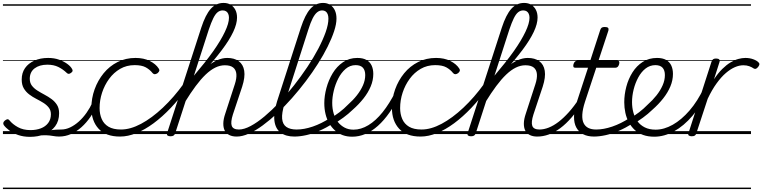

<svg xmlns="http://www.w3.org/2000/svg" viewBox="-20 -914 5198 1309"><path d="M258 -9Q292 -20 318 -24.5Q344 -29 363.5 -30Q383 -31 399 -31Q408 -31 411.5 -23.5Q415 -16 412.5 -7Q410 2 402.5 9.5Q395 17 383 17Q363 17 341 13Q319 9 292.5 8Q266 7 230 13ZM185 19Q140 19 104 6.5Q68 -6 43 -25Q18 -44 6 -61Q1 -69 2.5 -76.5Q4 -84 13 -92Q23 -100 30.5 -101Q38 -102 45 -93Q66 -67 102 -47Q138 -27 188 -27Q227 -27 258.5 -39Q290 -51 308.5 -75.5Q327 -100 327 -135Q327 -162 312.5 -180.5Q298 -199 275.5 -213Q253 -227 227.5 -240Q202 -253 179.5 -270Q157 -287 142.5 -311Q128 -335 128 -372Q128 -417 150.5 -449.5Q173 -482 214 -500.5Q255 -519 308 -519Q350 -519 383 -507Q416 -495 438.5 -478.5Q461 -462 470 -446Q476 -437 475 -430.5Q474 -424 464 -417Q456 -411 449 -410.5Q442 -410 435 -417Q409 -442 377.5 -457.5Q346 -473 303 -473Q249 -473 216 -448Q183 -423 183 -377Q183 -349 197.5 -330Q212 -311 235 -296.5Q258 -282 283.5 -268.5Q309 -255 331.5 -238.5Q354 -222 368.5 -199Q383 -176 383 -142Q383 -89 356 -53Q329 -17 284 1Q239 19 185 19ZM0 365H529V375H0ZM0 -20H529V0H0ZM0 -505H529V-500H0ZM0 -885H529V-875H0Z M383 17Q372 17 367.5 9.5Q363 2 364.5 -7Q366 -16 374.5 -23.5Q383 -31 398 -31Q428 -31 458.5 -45.5Q489 -60 517.5 -85.5Q546 -111 570 -145Q594 -179 611 -217Q616 -228 624.5 -228Q633 -228 640 -220.5Q647 -213 643 -203Q624 -157 596.5 -117Q569 -77 535.5 -47Q502 -17 463.5 0Q425 17 383 17ZM529 365V375ZM529 -20V0ZM529 -505V-500ZM529 -885V-875Z M798 17Q701 17 652 -36.5Q603 -90 603 -178Q603 -244 625 -305Q647 -366 686.5 -414.5Q726 -463 781.5 -491Q837 -519 904 -519Q960 -519 1001 -498.5Q1042 -478 1062 -447Q1068 -438 1066 -431Q1064 -424 1054 -415Q1043 -408 1035 -408Q1027 -408 1020 -416Q1001 -440 973.5 -455Q946 -470 898 -470Q843 -470 799 -444.5Q755 -419 724 -376.5Q693 -334 676 -282.5Q659 -231 659 -177Q659 -136 673.5 -102.5Q688 -69 720 -50Q752 -31 805 -31Q815 -31 819.5 -23.5Q824 -16 823 -6.5Q822 3 815.5 10Q809 17 798 17ZM529 365H1064V375H529ZM529 -20H1064V0H529ZM529 -505H1064V-500H529ZM529 -885H1064V-875H529Z M799 17Q788 17 783 10Q778 3 778.5 -6.5Q779 -16 786 -23.5Q793 -31 805 -31Q869 -31 942 -70Q1015 -109 1090 -179.5Q1165 -250 1232 -343Q1241 -356 1249.5 -352Q1258 -348 1261 -337Q1264 -326 1257 -316Q1203 -240 1144.5 -178.5Q1086 -117 1027 -73.5Q968 -30 910 -6.5Q852 17 799 17ZM1064 365V375ZM1064 -20V0ZM1064 -505V-500ZM1064 -885V-875Z M1593 17Q1564 17 1543 6.5Q1522 -4 1512 -24Q1502 -44 1502.5 -73Q1503 -102 1516 -140L1581 -340Q1594 -380 1591.5 -409Q1589 -438 1570 -453.5Q1551 -469 1513 -469Q1480 -469 1447.5 -453Q1415 -437 1382 -405.5Q1349 -374 1314 -327Q1279 -280 1241 -218L1226 -246Q1270 -319 1310 -370.5Q1350 -422 1387.5 -455Q1425 -488 1460.5 -503.5Q1496 -519 1529 -519Q1577 -519 1607.5 -497Q1638 -475 1645 -431.5Q1652 -388 1631 -323L1568 -134Q1551 -81 1560 -56Q1569 -31 1609 -31Q1618 -31 1622 -23.5Q1626 -16 1624.5 -7Q1623 2 1615.5 9.5Q1608 17 1593 17ZM1142 15Q1130 15 1123 10.5Q1116 6 1119 -6L1352 -725Q1381 -814 1417 -854Q1453 -894 1504 -894Q1533 -894 1553 -881.5Q1573 -869 1584.5 -847Q1596 -825 1596 -794Q1596 -773 1589.5 -748.5Q1583 -724 1570 -696.5Q1557 -669 1538 -638.5Q1519 -608 1493 -573.5Q1467 -539 1435 -500.5Q1403 -462 1364 -419Q1325 -376 1279 -328L1174 -4Q1170 6 1163 10.5Q1156 15 1142 15ZM1302 -398Q1341 -444 1374 -485.5Q1407 -527 1433.5 -564.5Q1460 -602 1480 -635.5Q1500 -669 1513.5 -697.5Q1527 -726 1534 -750Q1541 -774 1541 -793Q1541 -808 1536 -819.5Q1531 -831 1521.5 -837Q1512 -843 1498 -843Q1479 -843 1463.5 -830.5Q1448 -818 1434 -789.5Q1420 -761 1404 -714ZM1064 365H1740V375H1064ZM1064 -20H1740V0H1064ZM1064 -505H1740V-500H1064ZM1064 -885H1740V-875H1064Z M1594 17Q1581 17 1577.5 9.5Q1574 2 1577 -7Q1580 -16 1588.5 -23.5Q1597 -31 1609 -31Q1644 -31 1689 -55Q1734 -79 1783.5 -120.5Q1833 -162 1884.5 -216Q1936 -270 1984.5 -332Q2033 -394 2075.5 -457.5Q2118 -521 2150 -582Q2182 -643 2200.5 -695.5Q2219 -748 2219 -787Q2219 -799 2227 -805.5Q2235 -812 2246 -812Q2257 -812 2265.5 -805.5Q2274 -799 2274 -787Q2274 -750 2258 -701.5Q2242 -653 2214 -596.5Q2186 -540 2148 -480Q2110 -420 2065 -360.5Q2020 -301 1970.5 -245Q1921 -189 1870.5 -142Q1820 -95 1771 -59Q1722 -23 1677 -3Q1632 17 1594 17ZM1740 365V375ZM1740 -20V0ZM1740 -505V-500ZM1740 -885V-875Z M1987 17Q1929 17 1893.5 -9.5Q1858 -36 1851 -90Q1844 -144 1869 -223L2031 -725Q2060 -814 2096 -854Q2132 -894 2183 -894Q2211 -894 2231.5 -880.5Q2252 -867 2263 -843.5Q2274 -820 2274 -788Q2274 -776 2265.5 -769.5Q2257 -763 2246 -763Q2235 -763 2227 -769.5Q2219 -776 2219 -788Q2219 -805 2214 -817.5Q2209 -830 2199.5 -836.5Q2190 -843 2176 -843Q2158 -843 2142 -830Q2126 -817 2111.5 -788.5Q2097 -760 2082 -712L1920 -207Q1900 -143 1903.5 -104.5Q1907 -66 1932.5 -48.5Q1958 -31 2002 -31Q2012 -31 2016.5 -23.5Q2021 -16 2019 -7Q2017 2 2008.5 9.5Q2000 17 1987 17ZM1740 365H2134V375H1740ZM1740 -20H2134V0H1740ZM1740 -505H2134V-500H1740ZM1740 -885H2134V-875H1740Z M1987 17Q1975 17 1971 9.5Q1967 2 1970 -7Q1973 -16 1982 -23.5Q1991 -31 2003 -31Q2053 -31 2112 -51Q2171 -71 2231 -110Q2238 -115 2245 -111.5Q2252 -108 2256 -100.5Q2260 -93 2259 -84.5Q2258 -76 2251 -72Q2203 -42 2156.5 -22Q2110 -2 2067 7.5Q2024 17 1987 17ZM2134 365V375ZM2134 -20V0ZM2134 -505V-500ZM2134 -885V-875Z M2228 -105Q2262 -124 2294 -148.5Q2326 -173 2352 -200Q2387 -231 2413 -264Q2439 -297 2454.5 -332Q2470 -367 2470 -402Q2470 -435 2454 -452.5Q2438 -470 2404 -470Q2394 -470 2389.5 -477Q2385 -484 2386.5 -494Q2388 -504 2395.5 -511.5Q2403 -519 2416 -519Q2455 -519 2479 -505Q2503 -491 2514 -466.5Q2525 -442 2525 -410Q2525 -367 2507.5 -325Q2490 -283 2458.5 -243Q2427 -203 2385 -166Q2355 -137 2320 -111.5Q2285 -86 2248 -65ZM2134 365H2578V375H2134ZM2134 -20H2578V0H2134ZM2134 -505H2578V-500H2134ZM2134 -885H2578V-875H2134Z M2381 18Q2346 18 2317 7.5Q2288 -3 2264.5 -24Q2241 -45 2224.5 -73Q2208 -101 2199.5 -136Q2191 -171 2191 -211Q2191 -260 2205.5 -314Q2220 -368 2248 -414.5Q2276 -461 2318.5 -490Q2361 -519 2416 -519Q2426 -519 2429.5 -511.5Q2433 -504 2430.5 -494Q2428 -484 2421.5 -477Q2415 -470 2405 -470Q2366 -470 2336 -444Q2306 -418 2286 -378.5Q2266 -339 2255.5 -295Q2245 -251 2245 -213Q2245 -173 2255 -139.5Q2265 -106 2284 -82Q2303 -58 2329.5 -44Q2356 -30 2390 -30Q2441 -30 2491.5 -60.5Q2542 -91 2588.5 -149Q2635 -207 2677 -290Q2680 -298 2689 -298Q2698 -298 2704.5 -291.5Q2711 -285 2707 -273Q2674 -202 2636 -147.5Q2598 -93 2556.5 -56Q2515 -19 2471 -0.5Q2427 18 2381 18ZM2578 365V375ZM2578 -20V0ZM2578 -505V-500ZM2578 -885V-875Z M2847 17Q2750 17 2701 -36.5Q2652 -90 2652 -178Q2652 -244 2674 -305Q2696 -366 2735.5 -414.5Q2775 -463 2830.5 -491Q2886 -519 2953 -519Q3009 -519 3050 -498.5Q3091 -478 3111 -447Q3117 -438 3115 -431Q3113 -424 3103 -415Q3092 -408 3084 -408Q3076 -408 3069 -416Q3050 -440 3022.5 -455Q2995 -470 2947 -470Q2892 -470 2848 -444.5Q2804 -419 2773 -376.5Q2742 -334 2725 -282.5Q2708 -231 2708 -177Q2708 -136 2722.5 -102.5Q2737 -69 2769 -50Q2801 -31 2854 -31Q2864 -31 2868.5 -23.5Q2873 -16 2872 -6.5Q2871 3 2864.5 10Q2858 17 2847 17ZM2578 365H3113V375H2578ZM2578 -20H3113V0H2578ZM2578 -505H3113V-500H2578ZM2578 -885H3113V-875H2578Z M2848 17Q2837 17 2832 10Q2827 3 2827.5 -6.5Q2828 -16 2835 -23.5Q2842 -31 2854 -31Q2918 -31 2991 -70Q3064 -109 3139 -179.5Q3214 -250 3281 -343Q3290 -356 3298.5 -352Q3307 -348 3310 -337Q3313 -326 3306 -316Q3252 -240 3193.5 -178.5Q3135 -117 3076 -73.5Q3017 -30 2959 -6.5Q2901 17 2848 17ZM3113 365V375ZM3113 -20V0ZM3113 -505V-500ZM3113 -885V-875Z M3642 17Q3613 17 3592 6.5Q3571 -4 3561 -24Q3551 -44 3551.5 -73Q3552 -102 3565 -140L3630 -340Q3643 -380 3640.5 -409Q3638 -438 3619 -453.5Q3600 -469 3562 -469Q3529 -469 3496.5 -453Q3464 -437 3431 -405.5Q3398 -374 3363 -327Q3328 -280 3290 -218L3275 -246Q3319 -319 3359 -370.5Q3399 -422 3436.5 -455Q3474 -488 3509.5 -503.5Q3545 -519 3578 -519Q3626 -519 3656.5 -497Q3687 -475 3694 -431.5Q3701 -388 3680 -323L3617 -134Q3600 -81 3609 -56Q3618 -31 3658 -31Q3667 -31 3671 -23.5Q3675 -16 3673.5 -7Q3672 2 3664.5 9.5Q3657 17 3642 17ZM3191 15Q3179 15 3172 10.5Q3165 6 3168 -6L3401 -725Q3430 -814 3466 -854Q3502 -894 3553 -894Q3582 -894 3602 -881.5Q3622 -869 3633.5 -847Q3645 -825 3645 -794Q3645 -773 3638.5 -748.5Q3632 -724 3619 -696.5Q3606 -669 3587 -638.5Q3568 -608 3542 -573.5Q3516 -539 3484 -500.5Q3452 -462 3413 -419Q3374 -376 3328 -328L3223 -4Q3219 6 3212 10.5Q3205 15 3191 15ZM3351 -398Q3390 -444 3423 -485.5Q3456 -527 3482.5 -564.5Q3509 -602 3529 -635.5Q3549 -669 3562.5 -697.5Q3576 -726 3583 -750Q3590 -774 3590 -793Q3590 -808 3585 -819.5Q3580 -831 3570.5 -837Q3561 -843 3547 -843Q3528 -843 3512.5 -830.5Q3497 -818 3483 -789.5Q3469 -761 3453 -714ZM3113 365H3789V375H3113ZM3113 -20H3789V0H3113ZM3113 -505H3789V-500H3113ZM3113 -885H3789V-875H3113Z M3643 17Q3632 17 3627.5 9.5Q3623 2 3624.5 -7Q3626 -16 3634.5 -23.5Q3643 -31 3658 -31Q3688 -31 3721 -44Q3754 -57 3788 -83Q3822 -109 3858 -149Q3894 -189 3930 -244Q3938 -257 3947 -255Q3956 -253 3960.5 -243.5Q3965 -234 3958 -225Q3918 -161 3878.5 -115Q3839 -69 3799.5 -40Q3760 -11 3721 3Q3682 17 3643 17ZM3789 365V375ZM3789 -20V0ZM3789 -505V-500ZM3789 -885V-875Z M4030 17Q3986 17 3955.5 1Q3925 -15 3909 -45Q3893 -75 3893.5 -118.5Q3894 -162 3912 -217L3989 -452H3903Q3892 -452 3889.5 -458.5Q3887 -465 3890 -477Q3894 -489 3900.5 -494.5Q3907 -500 3917 -500H4004L4072 -709Q4076 -721 4082.5 -725.5Q4089 -730 4103 -730Q4120 -730 4125.5 -724Q4131 -718 4128 -706L4060 -500H4188Q4199 -500 4201.5 -494Q4204 -488 4201 -476Q4197 -463 4190.5 -457.5Q4184 -452 4174 -452H4045L3968 -219Q3952 -169 3950 -133Q3948 -97 3959 -74.5Q3970 -52 3991.5 -41.5Q4013 -31 4044 -31Q4054 -31 4058 -23.5Q4062 -16 4061 -7Q4060 2 4052 9.5Q4044 17 4030 17ZM3789 365H4177V375H3789ZM3789 -20H4177V0H3789ZM3789 -505H4177V-500H3789ZM3789 -885H4177V-875H3789Z M4029 17Q4017 17 4013 9.5Q4009 2 4012 -7Q4015 -16 4024 -23.5Q4033 -31 4045 -31Q4095 -31 4154 -51Q4213 -71 4273 -110Q4280 -115 4287 -111.5Q4294 -108 4298 -100.5Q4302 -93 4301 -84.5Q4300 -76 4293 -72Q4245 -42 4198.5 -22Q4152 -2 4109 7.5Q4066 17 4029 17ZM4176 365V375ZM4176 -20V0ZM4176 -505V-500ZM4176 -885V-875Z M4271 -105Q4305 -124 4337 -148.5Q4369 -173 4395 -200Q4430 -231 4456 -264Q4482 -297 4497.5 -332Q4513 -367 4513 -402Q4513 -435 4497 -452.5Q4481 -470 4447 -470Q4437 -470 4432.5 -477Q4428 -484 4429.5 -494Q4431 -504 4438.5 -511.5Q4446 -519 4459 -519Q4498 -519 4522 -505Q4546 -491 4557 -466.5Q4568 -442 4568 -410Q4568 -367 4550.5 -325Q4533 -283 4501.5 -243Q4470 -203 4428 -166Q4398 -137 4363 -111.5Q4328 -86 4291 -65ZM4177 365H4621V375H4177ZM4177 -20H4621V0H4177ZM4177 -505H4621V-500H4177ZM4177 -885H4621V-875H4177Z M4441 18Q4398 18 4364.5 6Q4331 -6 4307 -28.5Q4283 -51 4267 -80.5Q4251 -110 4243.5 -145Q4236 -180 4236 -217Q4236 -269 4250 -322.5Q4264 -376 4292 -420.5Q4320 -465 4362 -492Q4404 -519 4460 -519Q4469 -519 4473 -511.5Q4477 -504 4474.5 -494Q4472 -484 4465.5 -477Q4459 -470 4449 -470Q4411 -470 4381.5 -447Q4352 -424 4331.5 -386Q4311 -348 4300 -304Q4289 -260 4289 -218Q4289 -181 4298 -147.5Q4307 -114 4326 -87.5Q4345 -61 4376 -45.5Q4407 -30 4450 -30Q4507 -30 4566.5 -63.5Q4626 -97 4681 -160.5Q4736 -224 4779 -315Q4783 -323 4791.5 -323Q4800 -323 4805.5 -316.5Q4811 -310 4805 -294Q4761 -195 4701.5 -125Q4642 -55 4575 -18.5Q4508 18 4441 18ZM4621 365V375ZM4621 -20V0ZM4621 -505V-500ZM4621 -885V-875Z M4696 15Q4684 15 4676.5 10Q4669 5 4674 -7L4831 -494Q4836 -506 4842.5 -510.5Q4849 -515 4862 -515Q4878 -515 4883.5 -508.5Q4889 -502 4885 -490L4848 -374Q4876 -416 4904.5 -444Q4933 -472 4960.5 -488.5Q4988 -505 5013.5 -512Q5039 -519 5062 -519Q5091 -519 5115.5 -510Q5140 -501 5151 -489Q5158 -483 5157.5 -476Q5157 -469 5149 -458Q5140 -447 5133 -445Q5126 -443 5119 -447Q5106 -456 5088.5 -462.5Q5071 -469 5048 -469Q5020 -469 4990 -456Q4960 -443 4928.5 -416Q4897 -389 4865.5 -345.5Q4834 -302 4805 -241L4727 -4Q4724 6 4717 10.5Q4710 15 4696 15ZM4621 365H5100V375H4621ZM4621 -20H5100V0H4621ZM4621 -505H5100V-500H4621ZM4621 -885H5100V-875H4621Z"/></svg>

Font: Playwrite DK Loopet Guides
Style: Regular
Weight: 400
Designer: Veronika Burian, José Scaglione
Foundry: TypeTogether
Version: Version 1.003